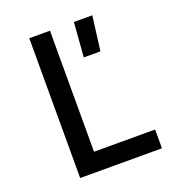

<svg xmlns="http://www.w3.org/2000/svg" viewBox="-132 -836 865 942"><g transform="rotate(-20 300.0 -365.0)"><path d="M126 0V-730H234V-98H553V0ZM345 -550 359 -730H455L432 -550Z"/></g></svg>

Font: JetBrains Mono NL SemiBold
Style: Regular
Weight: 600
Designer: Philipp Nurullin, Konstantin Bulenkov
Foundry: JetBrains
Version: Version 2.304; ttfautohint (v1.8.4.7-5d5b)